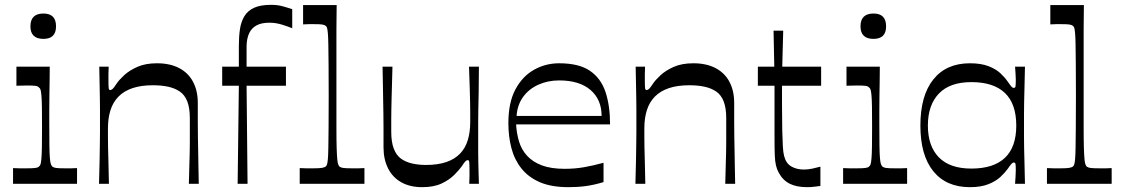

<svg xmlns="http://www.w3.org/2000/svg" viewBox="-20 -761 4642 795"><path d="M34 0V-65Q49 -64 62 -64Q75 -64 87 -64Q115 -64 126 -65.5Q137 -67 141 -71Q146 -75 148 -81.5Q150 -88 151.5 -105Q153 -122 153.5 -153Q154 -184 154 -236Q154 -287 153.5 -318Q153 -349 151.5 -365.5Q150 -382 148 -389Q146 -396 141 -399Q137 -404 127 -405.5Q117 -407 92 -407Q82 -407 71.5 -406.5Q61 -406 48 -406V-485H186Q186 -463 185.5 -431Q185 -399 184.5 -365Q184 -331 184 -301Q184 -271 184 -251Q184 -193 184.5 -159Q185 -125 186.5 -107Q188 -89 190.5 -82Q193 -75 197 -71Q202 -67 212.5 -65.5Q223 -64 252 -64Q262 -64 273.5 -64Q285 -64 299 -65V0ZM160 -600Q106 -600 106 -652Q106 -705 160 -705Q212 -705 212 -652Q212 -600 160 -600Z M390 0Q392 -60 392.5 -99.5Q393 -139 393.5 -166.5Q394 -194 394 -216Q394 -238 394 -263Q394 -288 394 -309.5Q394 -331 393.5 -355Q393 -379 392.5 -410.5Q392 -442 391 -485H430Q429 -469 429 -454.5Q429 -440 429 -430Q429 -405 430 -396.5Q431 -388 436 -388Q441 -388 446.5 -393Q452 -398 463 -415Q473 -430 494 -449.5Q515 -469 548.5 -484Q582 -499 630 -499Q684 -499 722 -479Q760 -459 779.5 -422Q799 -385 799 -335Q799 -289 799 -255.5Q799 -222 799.5 -194.5Q800 -167 800.5 -139Q801 -111 801.5 -78Q802 -45 803 0H762Q763 -44 764 -75Q765 -106 765.5 -130Q766 -154 766 -174.5Q766 -195 766 -218Q766 -241 766 -272Q766 -314 755.5 -341Q745 -368 724.5 -382Q704 -396 676 -402Q648 -408 613 -408Q564 -408 528.5 -396Q493 -384 470.5 -361Q448 -338 437.5 -305Q427 -272 427 -230Q427 -208 427 -189.5Q427 -171 427.5 -148Q428 -125 429 -90Q430 -55 431 0Z M964 0 969 -406H900V-485H969Q969 -502 969 -521Q969 -540 969 -570Q969 -609 973.5 -640Q978 -671 992 -694Q1006 -717 1032.5 -729Q1059 -741 1103 -741Q1128 -741 1148.5 -735.5Q1169 -730 1190 -723V-644Q1173 -651 1147.5 -659Q1122 -667 1095 -667Q1063 -667 1042.5 -656Q1022 -645 1012 -624Q1002 -603 1001 -572Q1001 -540 1001 -521Q1001 -502 1001 -485H1164V-406H1001L1005 0Z M1221 0V-65Q1237 -64 1250.5 -64Q1264 -64 1276 -64Q1303 -64 1313.5 -66Q1324 -68 1328 -71Q1332 -74 1334 -80Q1336 -86 1337.5 -101.5Q1339 -117 1339.5 -148Q1340 -179 1340.5 -231.5Q1341 -284 1341 -364Q1341 -443 1340.5 -495Q1340 -547 1339.5 -577.5Q1339 -608 1337.5 -624Q1336 -640 1334 -646Q1332 -652 1328 -654Q1324 -658 1314 -659.5Q1304 -661 1280 -661Q1270 -661 1259 -661Q1248 -661 1235 -660V-740H1374Q1374 -715 1373.5 -691.5Q1373 -668 1373 -640Q1373 -612 1373 -574.5Q1373 -537 1373 -484.5Q1373 -432 1373 -359Q1373 -280 1373 -228.5Q1373 -177 1374 -147Q1375 -117 1376.5 -101.5Q1378 -86 1380.5 -80Q1383 -74 1386 -71Q1391 -67 1402 -65.5Q1413 -64 1441 -64Q1452 -64 1463.5 -64Q1475 -64 1489 -65V0Z M1728 14Q1678 14 1642 -6Q1606 -26 1587 -63.5Q1568 -101 1568 -151Q1568 -196 1568 -229.5Q1568 -263 1567.5 -291Q1567 -319 1566.5 -346.5Q1566 -374 1565.5 -407Q1565 -440 1564 -485H1605Q1604 -441 1603 -410Q1602 -379 1601.5 -355.5Q1601 -332 1600.5 -311.5Q1600 -291 1600 -268Q1600 -245 1600 -215Q1600 -173 1610.5 -145.5Q1621 -118 1640.5 -104Q1660 -90 1686.5 -84Q1713 -78 1744 -78Q1793 -78 1828 -90Q1863 -102 1885 -125Q1907 -148 1917 -181Q1927 -214 1927 -256Q1927 -278 1927 -296.5Q1927 -315 1926.5 -338Q1926 -361 1925 -396Q1924 -431 1922 -485H1963Q1963 -423 1962 -379Q1961 -335 1960.5 -305Q1960 -275 1960 -253.5Q1960 -232 1960 -214.5Q1960 -197 1960 -179Q1960 -153 1960 -132Q1960 -111 1960.5 -91Q1961 -71 1961.5 -49Q1962 -27 1963 0H1923Q1924 -18 1924 -31.5Q1924 -45 1924 -55Q1924 -81 1923 -89.5Q1922 -98 1917 -98Q1912 -98 1907 -93Q1902 -88 1891 -71Q1880 -56 1860 -36Q1840 -16 1808 -1Q1776 14 1728 14Z M2334 14Q2263 14 2215.5 -6.5Q2168 -27 2139 -63.5Q2110 -100 2097.5 -148Q2085 -196 2085 -251Q2085 -336 2114 -390.5Q2143 -445 2191 -472Q2239 -499 2295 -499Q2377 -499 2422.5 -468Q2468 -437 2487 -380.5Q2506 -324 2506 -246H2117Q2119 -209 2129 -175.5Q2139 -142 2162 -116.5Q2185 -91 2223 -76.5Q2261 -62 2318 -62Q2360 -62 2397.5 -68.5Q2435 -75 2479 -87V-7Q2439 5 2405.5 9.5Q2372 14 2334 14ZM2471 -281Q2471 -349 2425 -388.5Q2379 -428 2295 -428Q2248 -428 2208.5 -410Q2169 -392 2145.5 -359Q2122 -326 2119 -281Z M2611 0Q2613 -60 2613.5 -99.5Q2614 -139 2614.5 -166.5Q2615 -194 2615 -216Q2615 -238 2615 -263Q2615 -288 2615 -309.5Q2615 -331 2614.5 -355Q2614 -379 2613.5 -410.5Q2613 -442 2612 -485H2651Q2650 -469 2650 -454.5Q2650 -440 2650 -430Q2650 -405 2651 -396.5Q2652 -388 2657 -388Q2662 -388 2667.5 -393Q2673 -398 2684 -415Q2694 -430 2715 -449.5Q2736 -469 2769.5 -484Q2803 -499 2851 -499Q2905 -499 2943 -479Q2981 -459 3000.5 -422Q3020 -385 3020 -335Q3020 -289 3020 -255.5Q3020 -222 3020.5 -194.5Q3021 -167 3021.5 -139Q3022 -111 3022.5 -78Q3023 -45 3024 0H2983Q2984 -44 2985 -75Q2986 -106 2986.5 -130Q2987 -154 2987 -174.5Q2987 -195 2987 -218Q2987 -241 2987 -272Q2987 -314 2976.5 -341Q2966 -368 2945.5 -382Q2925 -396 2897 -402Q2869 -408 2834 -408Q2785 -408 2749.5 -396Q2714 -384 2691.5 -361Q2669 -338 2658.5 -305Q2648 -272 2648 -230Q2648 -208 2648 -189.5Q2648 -171 2648.5 -148Q2649 -125 2650 -90Q2651 -55 2652 0Z M3322 14Q3279 14 3250.5 0Q3222 -14 3205 -45Q3197 -59 3193 -76Q3189 -93 3188 -119.5Q3187 -146 3187 -191Q3187 -222 3187 -256.5Q3187 -291 3187 -322.5Q3187 -354 3187 -376.5Q3187 -399 3187 -406H3118V-485H3186L3183 -634H3223L3219 -485H3380V-406H3218Q3218 -385 3218 -365.5Q3218 -346 3218 -329Q3218 -264 3219 -221.5Q3220 -179 3221.5 -154Q3223 -129 3227 -114Q3235 -84 3257 -71.5Q3279 -59 3308 -59Q3326 -59 3344.5 -63Q3363 -67 3377 -71V9Q3368 10 3353 12Q3338 14 3322 14Z M3471 0V-65Q3486 -64 3499 -64Q3512 -64 3524 -64Q3552 -64 3563 -65.5Q3574 -67 3578 -71Q3583 -75 3585 -81.5Q3587 -88 3588.5 -105Q3590 -122 3590.5 -153Q3591 -184 3591 -236Q3591 -287 3590.5 -318Q3590 -349 3588.5 -365.5Q3587 -382 3585 -389Q3583 -396 3578 -399Q3574 -404 3564 -405.5Q3554 -407 3529 -407Q3519 -407 3508.5 -406.5Q3498 -406 3485 -406V-485H3623Q3623 -463 3622.5 -431Q3622 -399 3621.5 -365Q3621 -331 3621 -301Q3621 -271 3621 -251Q3621 -193 3621.5 -159Q3622 -125 3623.5 -107Q3625 -89 3627.5 -82Q3630 -75 3634 -71Q3639 -67 3649.5 -65.5Q3660 -64 3689 -64Q3699 -64 3710.5 -64Q3722 -64 3736 -65V0ZM3597 -600Q3543 -600 3543 -652Q3543 -705 3597 -705Q3649 -705 3649 -652Q3649 -600 3597 -600Z M3996 14Q3898 14 3844.5 -52Q3791 -118 3791 -241Q3791 -365 3844.5 -432Q3898 -499 3996 -499Q4042 -499 4073 -487Q4104 -475 4122.5 -457.5Q4141 -440 4152 -424Q4163 -408 4168 -402.5Q4173 -397 4178 -397Q4184 -397 4185 -404.5Q4186 -412 4186 -432Q4186 -441 4185 -455.5Q4184 -470 4183 -485H4224Q4223 -434 4222 -398.5Q4221 -363 4220.5 -337Q4220 -311 4220 -289Q4220 -267 4220 -241Q4220 -216 4220 -194.5Q4220 -173 4220.5 -147.5Q4221 -122 4222 -86.5Q4223 -51 4224 0H4183Q4184 -15 4185 -30Q4186 -45 4186 -56Q4186 -74 4185 -81Q4184 -88 4178 -88Q4173 -88 4168 -82.5Q4163 -77 4152 -61Q4141 -46 4122.5 -28.5Q4104 -11 4073 1.5Q4042 14 3996 14ZM4002 -63Q4094 -63 4141 -107.5Q4188 -152 4188 -241Q4188 -331 4141 -376Q4094 -421 4002 -421Q3913 -421 3867.5 -373.5Q3822 -326 3822 -241Q3822 -156 3867.5 -109.5Q3913 -63 4002 -63Z M4315 0V-65Q4331 -64 4344.5 -64Q4358 -64 4370 -64Q4397 -64 4407.5 -66Q4418 -68 4422 -71Q4426 -74 4428 -80Q4430 -86 4431.5 -101.5Q4433 -117 4433.5 -148Q4434 -179 4434.5 -231.5Q4435 -284 4435 -364Q4435 -443 4434.5 -495Q4434 -547 4433.5 -577.5Q4433 -608 4431.5 -624Q4430 -640 4428 -646Q4426 -652 4422 -654Q4418 -658 4408 -659.5Q4398 -661 4374 -661Q4364 -661 4353 -661Q4342 -661 4329 -660V-740H4468Q4468 -715 4467.5 -691.5Q4467 -668 4467 -640Q4467 -612 4467 -574.5Q4467 -537 4467 -484.5Q4467 -432 4467 -359Q4467 -280 4467 -228.5Q4467 -177 4468 -147Q4469 -117 4470.5 -101.5Q4472 -86 4474.5 -80Q4477 -74 4480 -71Q4485 -67 4496 -65.5Q4507 -64 4535 -64Q4546 -64 4557.5 -64Q4569 -64 4583 -65V0Z"/></svg>

Font: Ojuju Medium
Style: Regular
Weight: 500
Designer: Chisaokwu Joboson, Mirko Velimirovic
Foundry: Udi Foundry
Version: Version 1.000